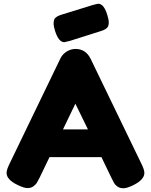

<svg xmlns="http://www.w3.org/2000/svg" viewBox="-20 -994 805 1024"><path d="M353 -776Q353 -776 323 -769Q293 -769 274 -828Q266 -852 266 -869Q266 -886 272 -895Q282 -908 309 -916L474 -967Q500 -974 504 -974Q534 -974 552 -915Q560 -891 560 -874.5Q560 -858 554 -849Q544 -836 517 -828ZM463 -681 733 -123Q750 -89 750 -72Q750 -36 692 -7Q658 10 638.5 10Q619 10 606.5 1Q594 -8 588.5 -18Q583 -28 573 -48L521 -156H244L192 -48Q182 -28 176.5 -19Q171 -10 158.5 -0.5Q146 9 126.5 9Q107 9 73 -8Q15 -36 15 -72Q15 -89 32 -123L302 -682Q313 -705 335.5 -719Q358 -733 383 -733Q437 -733 463 -681ZM382 -441 316 -304H449Z"/></svg>

Font: Fredoka One
Style: Regular
Weight: 400
Version: Version 1.001;April 7, 2020;FontCreator 12.0.0.2522 64-bit